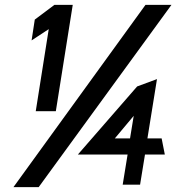

<svg xmlns="http://www.w3.org/2000/svg" viewBox="-20 -744 720 784"><path d="M109 -579 179 -625 126 -290H208L277 -724H202L122 -664ZM35 20H138L680 -724H574ZM298 -113H501L481 10H552L572 -113H653L640 -179H582L621 -421L540 -391ZM449 -179 526 -271 511 -179Z"/></svg>

Font: Charger Sport
Style: BdNrwObl
Weight: 700
Designer: Jasper
Foundry: Cannot Into Space Fonts
Version: Version 1.1